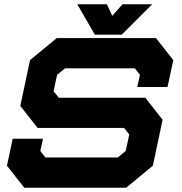

<svg xmlns="http://www.w3.org/2000/svg" viewBox="-20 -878 852 898"><path d="M93.5 0 12.5 -103 39.5 -229H181L168.5 -172L192.5 -141.5H531L568 -172L584.5 -249L560.5 -279.5H156L75 -382.5L120.5 -597L245.5 -700H709.5L790.5 -597L763.5 -471H622L634.5 -528L610.5 -558.5H284.5L247 -528L230.5 -451.5L255 -421H659.5L740.5 -318L695 -103L570 0ZM423.5 -716 341.5 -858H480L505 -804L553 -858H691.5L549.5 -716Z"/></svg>

Font: Tourney Expanded Black
Style: Italic
Weight: 900
Width: 7
Italic angle: -12°
Designer: Tyler Finck
Foundry: Etcetera Type Co
Version: Version 1.010; ttfautohint (v1.8.3)